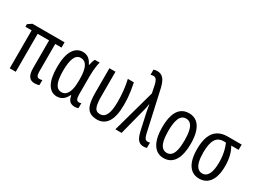

<svg xmlns="http://www.w3.org/2000/svg" viewBox="-43 -1410 2755 2062"><g transform="rotate(30 1334.5 -378.5)"><path d="M415.5 -60.1Q423.8 -60.1 432.9 -61.5Q441.9 -63 449.7 -66.4V-3.9Q440.9 1 425.5 3.9Q410.2 6.8 392.6 6.8Q345.2 6.8 322.3 -26.1Q299.3 -59.1 299.3 -126.5V-470.7H157.7V0H83V-470.7H5.9V-502.9L54.7 -536.1H453.6V-470.7H375.5V-127.9Q375.5 -91.3 385 -75.7Q394.5 -60.1 415.5 -60.1Z M691.4 -55.2Q725.6 -55.2 748 -78.6Q770.5 -102.1 781.7 -146Q793 -189.9 793 -252V-272.9Q793 -378.4 767.6 -428.7Q742.2 -479 689.5 -479Q639.2 -479 615.7 -423.8Q592.3 -368.7 592.3 -265.1Q592.3 -156.2 616.7 -105.7Q641.1 -55.2 691.4 -55.2ZM671.9 9.8Q597.2 9.8 556.9 -60.1Q516.6 -129.9 516.6 -266.1Q516.6 -405.8 559.3 -475.8Q602.1 -545.9 677.2 -545.9Q719.2 -545.9 749.3 -523.9Q779.3 -502 798.8 -458.5H803.7Q807.1 -478.5 814 -499.8Q820.8 -521 829.1 -536.1H889.2Q882.8 -515.1 878.2 -487.1Q873.5 -459 871.1 -424.8Q868.7 -390.6 868.7 -351.1V-128.4Q868.7 -90.3 878.2 -72.3Q887.7 -54.2 905.8 -54.2Q914.1 -54.2 921.9 -55.7Q929.7 -57.1 936.5 -59.6V1Q932.6 3.4 925.3 5.4Q918 7.3 909.7 8.5Q901.4 9.8 894 9.8Q853 9.8 830.8 -10.7Q808.6 -31.2 800.3 -78.6H794.4Q781.7 -51.3 763.7 -31.2Q745.6 -11.2 722.4 -0.7Q699.2 9.8 671.9 9.8Z M1167.5 8.8Q1109.9 7.8 1075.4 -15.1Q1041 -38.1 1025.6 -89.8Q1010.3 -141.6 1009.8 -227.5V-536.1H1085V-221.7Q1085 -145 1100.6 -101.3Q1116.2 -57.6 1166.5 -57.6Q1218.8 -57.6 1243.2 -109.4Q1267.6 -161.1 1267.6 -267.6Q1267.6 -336.4 1261 -400.9Q1254.4 -465.3 1238.3 -536.1H1313Q1323.7 -482.9 1330.1 -442.1Q1336.4 -401.4 1339.4 -361.3Q1342.3 -321.3 1342.3 -269.5Q1342.3 -130.9 1297.4 -61Q1252.4 8.8 1167.5 8.8Z M1393.1 0 1540 -529.3 1520.5 -625Q1512.7 -661.6 1499.5 -681.6Q1486.3 -701.7 1460 -701.7Q1450.2 -701.7 1442.1 -700Q1434.1 -698.2 1427.2 -695.3V-759.3Q1433.6 -761.7 1440.4 -763.4Q1447.3 -765.1 1454.8 -766.1Q1462.4 -767.1 1470.7 -767.1Q1502.9 -767.1 1526.1 -753.2Q1549.3 -739.3 1565.7 -709.5Q1582 -679.7 1593.8 -631.8L1705.6 -129.4Q1711.9 -103.5 1718.8 -87.6Q1725.6 -71.8 1735.1 -64.7Q1744.6 -57.6 1758.3 -57.6Q1766.6 -57.6 1773.7 -59.1Q1780.8 -60.5 1786.6 -62.5V3.4Q1780.8 5.4 1774.2 6.8Q1767.6 8.3 1760.5 9Q1753.4 9.8 1745.6 9.8Q1715.8 9.8 1695.3 -3.7Q1674.8 -17.1 1660.9 -44.9Q1647 -72.8 1636.7 -116.2L1594.2 -310.1Q1590.8 -324.7 1588.1 -338.4Q1585.4 -352.1 1583.5 -364.7Q1581.5 -377.4 1579.6 -389.2Q1577.6 -400.9 1575.7 -412.6H1571.8Q1569.8 -397.9 1567.6 -383.3Q1565.4 -368.7 1561.5 -354L1470.2 0Z M2172.9 -268.6Q2172.9 -205.1 2162.1 -153.8Q2151.4 -102.5 2129.4 -65.9Q2107.4 -29.3 2073.7 -9.8Q2040 9.8 1994.1 9.8Q1950.2 9.8 1917 -9.8Q1883.8 -29.3 1861.8 -65.7Q1839.8 -102.1 1828.6 -153.6Q1817.4 -205.1 1817.4 -268.6Q1817.4 -357.4 1836.4 -419.2Q1855.5 -481 1895 -513.4Q1934.6 -545.9 1995.6 -545.9Q2052.7 -545.9 2092.3 -514.4Q2131.8 -482.9 2152.3 -421.1Q2172.9 -359.4 2172.9 -268.6ZM1894 -268.6Q1894 -198.7 1904.8 -151.4Q1915.5 -104 1938.2 -80.1Q1960.9 -56.2 1996.1 -56.2Q2030.8 -56.2 2053 -79.6Q2075.2 -103 2085.9 -150.1Q2096.7 -197.3 2096.7 -268.6Q2096.7 -338.4 2085.9 -385.5Q2075.2 -432.6 2053 -456.3Q2030.8 -480 1995.6 -480Q1941.9 -480 1918 -427Q1894 -374 1894 -268.6Z M2612.3 -244.1Q2612.3 -161.6 2591.1 -105Q2569.8 -48.3 2530.3 -19.3Q2490.7 9.8 2435.5 9.8Q2378.4 9.8 2338.9 -21Q2299.3 -51.8 2279.1 -110.8Q2258.8 -169.9 2258.8 -254.9Q2258.8 -348.6 2282.7 -411.1Q2306.6 -473.6 2355.5 -504.9Q2404.3 -536.1 2478.5 -536.1H2649.9V-470.7H2558.1Q2585.4 -425.3 2598.9 -368.9Q2612.3 -312.5 2612.3 -244.1ZM2335 -257.8Q2335 -189.5 2346.4 -144.5Q2357.9 -99.6 2380.6 -77.4Q2403.3 -55.2 2436 -55.2Q2486.3 -55.2 2511.5 -105Q2536.6 -154.8 2536.6 -251Q2536.6 -291 2531.7 -327.9Q2526.9 -364.7 2517.3 -400.4Q2507.8 -436 2492.7 -470.7H2467.3Q2397.9 -470.7 2366.5 -418.7Q2335 -366.7 2335 -257.8Z"/></g></svg>

Font: Open Sans Condensed
Style: Regular
Weight: 400
Width: 3
Designer: Monotype Design Team
Foundry: Monotype Imaging Inc.
Version: Version 3.000